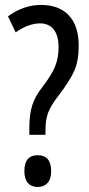

<svg xmlns="http://www.w3.org/2000/svg" viewBox="-20 -744 358 773"><path d="M98.1 -230Q98.1 -282.7 109.6 -319.6Q121.1 -356.4 150.9 -394Q187 -440.9 201.4 -475.6Q215.8 -510.3 215.8 -553.2Q215.8 -600.6 196.3 -625.2Q176.8 -649.9 141.1 -649.9Q95.2 -649.9 43 -613.8L12.2 -678.2Q74.7 -724.1 145 -724.1Q218.3 -724.1 257.6 -681.6Q296.9 -639.2 296.9 -560.1Q296.9 -499.5 279.3 -459.5Q261.7 -419.4 214.8 -357.9Q184.6 -318.8 173.8 -290.3Q163.1 -261.7 163.1 -221.2V-201.2H98.1ZM78.1 -55.2Q78.1 -119.1 131.8 -119.1Q186 -119.1 186 -55.2Q186 -23.4 171.4 -7.3Q156.7 8.8 131.8 8.8Q106 8.8 92 -7.6Q78.1 -23.9 78.1 -55.2Z"/></svg>

Font: Noto Sans Thai Looped ExtraCond
Style: Regular
Weight: 400
Width: 2
Designer: Sasikarn Vongin, Ben Mitchell
Foundry: The Fontpad Ltd
Version: Version 1.00